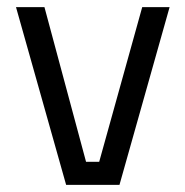

<svg xmlns="http://www.w3.org/2000/svg" viewBox="-20 -520 521 540"><path d="M25 -500H105L222 -65H259L380 -500H457L316 0H166Z"/></svg>

Font: Titillium Web
Style: Regular
Weight: 400
Version: Version 1.001;PS 57.000;hotconv 1.0.70;makeotf.lib2.5.55311